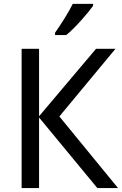

<svg xmlns="http://www.w3.org/2000/svg" viewBox="-20 -964 625 984"><path d="M284.2 -367.2 571.8 -713.9H472.2L180.2 -368.2V-713.9H90.8V0H180.2V-361.8L479 0H585ZM353 -944.3C341.8 -921.4 327.1 -896 309.1 -867.2C291 -838.4 275.4 -814.9 262.2 -796.4V-784.2H319.3C363.3 -818.8 433.1 -899.9 457 -934.1V-944.3Z"/></svg>

Font: Avrile Sans
Style: Regular
Weight: 400
Designer: Monotype Design Team, Google (font), Stefan Peev (BGR Cyrillic), Cristiano Sobral (main changes)
Foundry: The Avrile Sans Project Authors
Version: Version 3.110